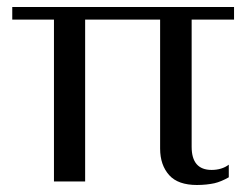

<svg xmlns="http://www.w3.org/2000/svg" viewBox="-20 -518 712 548"><path d="M463 -18C480 1 507 10 542 10C561 10 578 8 592 5C605 2 619 -4 633 -12C633 -12 633 -48 633 -48C620 -38 603 -33 584 -33C546 -33 527 -55 527 -99C527 -99 527 -462 527 -462C527 -462 648 -462 648 -462C648 -462 648 -498 648 -498C648 -498 15 -498 15 -498C15 -498 15 -462 15 -462C15 -462 134 -462 134 -462C134 -462 134 0 134 0C134 0 223 0 223 0C223 0 223 -462 223 -462C223 -462 437 -462 437 -462C437 -462 437 -94 437 -94C437 -62 446 -37 463 -18Z"/></svg>

Font: BUSH 25 TRIRONG
Style: Regular
Weight: 400
Designer: Katatrad Team
Foundry: CadsonDemak